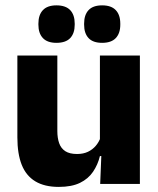

<svg xmlns="http://www.w3.org/2000/svg" viewBox="-20 -704 606 735"><path d="M199.5 -491.5V-202.5Q199.5 -175.5 206.5 -155.8Q213.5 -136 230 -125.2Q246.5 -114.5 275 -114.5Q299 -114.5 316.8 -123Q334.5 -131.5 346.8 -146Q359 -160.5 365 -178L388.5 -106.5H362.5Q354.5 -73.5 336.2 -46.5Q318 -19.5 286.2 -4Q254.5 11.5 205 11.5Q150.5 11.5 115.2 -9.8Q80 -31 63.2 -73Q46.5 -115 46.5 -178V-491.5ZM515.5 -491.5V0H363.5L368.5 -123L362.5 -137V-491.5ZM196 -540Q161.5 -540 144.2 -558.2Q127 -576.5 127 -609.5V-613.5Q127 -647 144.2 -665.2Q161.5 -683.5 196 -683.5Q231.5 -683.5 248.8 -665.2Q266 -647 266 -613.5V-609.5Q266 -576.5 248.8 -558.2Q231.5 -540 196 -540ZM371 -540Q336 -540 319 -558.2Q302 -576.5 302 -609.5V-613.5Q302 -647 319 -665.2Q336 -683.5 371 -683.5Q406 -683.5 423.2 -665.2Q440.5 -647 440.5 -613.5V-609.5Q440.5 -576.5 423.2 -558.2Q406 -540 371 -540Z"/></svg>

Font: Anek Tamil Medium
Style: Bold
Weight: 700
Version: Version 1.003